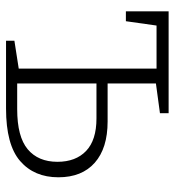

<svg xmlns="http://www.w3.org/2000/svg" viewBox="8 -572 565 620"><g transform="rotate(90 290.0 -262.5)"><path d="M112 0V-27L202 -41V-486H63L49 -387H17V-525H346V-497L250 -484V-328H373Q459 -328 506 -286.5Q553 -245 553 -169Q553 -91 500.5 -45.5Q448 0 331 0ZM363 -292H250V-36H333Q422 -36 462.5 -70Q503 -104 503 -166Q503 -225 468 -258.5Q433 -292 363 -292Z"/></g></svg>

Font: Bitter Light
Style: Regular
Weight: 300
Designer: Sol Matas, and Bitter project Authors
Foundry: Sol Matas
Version: Version 2.001